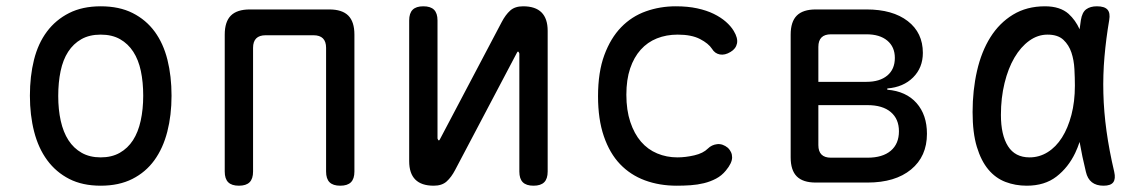

<svg xmlns="http://www.w3.org/2000/svg" viewBox="-20 -580 3640 610"><path d="M300 10Q242 10 200 -11.5Q158 -33 130 -71Q102 -109 88.5 -161.5Q75 -214 75 -276Q75 -338 88 -390Q101 -442 129 -479.5Q157 -517 199.5 -538.5Q242 -560 300 -560Q359 -560 401.5 -538.5Q444 -517 471.5 -479.5Q499 -442 512 -390Q525 -338 525 -276Q525 -214 511.5 -161.5Q498 -109 470.5 -71Q443 -33 400.5 -11.5Q358 10 300 10ZM300 -80Q335 -80 360.5 -94.5Q386 -109 402.5 -134.5Q419 -160 427 -196.5Q435 -233 435 -276Q435 -319 427.5 -354.5Q420 -390 403.5 -415.5Q387 -441 361.5 -455.5Q336 -470 300 -470Q264 -470 238.5 -455.5Q213 -441 196.5 -415.5Q180 -390 172.5 -354Q165 -318 165 -275Q165 -232 173 -196Q181 -160 197.5 -134.5Q214 -109 239.5 -94.5Q265 -80 300 -80Z M739 10Q716 10 705 -1Q694 -12 694 -35V-470Q694 -511 713.5 -530.5Q733 -550 774 -550H1026Q1067 -550 1086.5 -530.5Q1106 -511 1106 -470V-35Q1106 -12 1095 -1Q1084 10 1061 10Q1038 10 1027 -1Q1016 -12 1016 -35V-428Q1016 -448 1006 -458Q996 -468 976 -468H824Q804 -468 794 -458Q784 -448 784 -428V-35Q784 -12 773 -1Q762 10 739 10Z M1280 -68V-515Q1280 -538 1291 -549Q1302 -560 1325 -560Q1348 -560 1359 -549Q1370 -538 1370 -515V-140Q1372 -134 1374 -134Q1376 -134 1376.5 -135.5Q1377 -137 1379 -140L1574 -510Q1586 -533 1601 -546.5Q1616 -560 1642 -560Q1681 -560 1700.5 -540.5Q1720 -521 1720 -482V-35Q1720 -12 1709 -1Q1698 10 1675 10Q1652 10 1641 -1Q1630 -12 1630 -35V-410Q1628 -416 1626 -416Q1624 -416 1623.5 -414.5Q1623 -413 1621 -410L1426 -40Q1414 -17 1399 -3.5Q1384 10 1358 10Q1319 10 1299.5 -9.5Q1280 -29 1280 -68Z M1880 -274Q1880 -351 1900 -405Q1920 -459 1953.5 -493.5Q1987 -528 2032 -544Q2077 -560 2127 -560Q2165 -560 2195 -553.5Q2225 -547 2247.5 -536Q2270 -525 2286 -511Q2302 -497 2311 -482Q2325 -459 2321.5 -442Q2318 -425 2301 -415Q2283 -404 2267 -407Q2251 -410 2242 -425Q2231 -442 2204 -456Q2177 -470 2133 -470Q2097 -470 2067 -458Q2037 -446 2015.5 -422Q1994 -398 1982 -362.5Q1970 -327 1970 -279Q1970 -230 1982.5 -192.5Q1995 -155 2016.5 -130Q2038 -105 2068 -92.5Q2098 -80 2132 -80Q2158 -80 2186 -86.5Q2214 -93 2229 -108Q2241 -120 2258.5 -122Q2276 -124 2293 -110Q2299 -104 2302.5 -96.5Q2306 -89 2306 -80Q2306 -71 2301 -60.5Q2296 -50 2286 -38Q2273 -22 2255 -12.5Q2237 -3 2216.5 2Q2196 7 2174 8.5Q2152 10 2130 10Q2075 10 2029 -7Q1983 -24 1950 -58.5Q1917 -93 1898.5 -147Q1880 -201 1880 -274Z M2572 0Q2531 0 2511.5 -19.5Q2492 -39 2492 -80V-470Q2492 -511 2511.5 -530.5Q2531 -550 2572 -550H2733Q2816 -550 2864 -513Q2912 -476 2912 -412Q2912 -365 2881 -334Q2850 -303 2799 -299V-295Q2859 -290 2892 -252.5Q2925 -215 2925 -155Q2925 -83 2874.5 -41.5Q2824 0 2736 0ZM2580 -246V-119Q2580 -99 2590 -89Q2600 -79 2620 -79H2736Q2784 -79 2810 -101Q2836 -123 2836 -163Q2836 -202 2810 -224Q2784 -246 2736 -246ZM2620 -471Q2600 -471 2590 -461Q2580 -451 2580 -431V-320H2733Q2775 -320 2799 -340Q2823 -360 2823 -396Q2823 -431 2799 -451Q2775 -471 2733 -471Z M3242 10Q3206 10 3174.5 -2Q3143 -14 3120 -41.5Q3097 -69 3083.5 -113.5Q3070 -158 3070 -224Q3070 -293 3084 -354.5Q3098 -416 3126.5 -461.5Q3155 -507 3198.5 -533.5Q3242 -560 3300 -560Q3348 -560 3375 -536Q3397 -516 3410 -487Q3412 -502 3414 -516Q3418 -541 3431 -550.5Q3444 -560 3465 -560Q3489 -560 3498.5 -549.5Q3508 -539 3504 -516Q3494 -457 3489 -399.5Q3484 -342 3485.5 -283.5Q3487 -225 3495.5 -163.5Q3504 -102 3520 -34Q3525 -12 3517 -1Q3509 10 3486 10Q3463 10 3449 -1Q3435 -12 3430 -34Q3418 -83 3410 -129Q3404 -111 3396 -94Q3374 -48 3336.5 -19Q3299 10 3242 10ZM3251 -80Q3282 -80 3308.5 -96.5Q3335 -113 3354 -143Q3373 -173 3384 -215Q3395 -257 3395 -308Q3395 -332 3393.5 -360.5Q3392 -389 3384 -413Q3376 -437 3358.5 -453.5Q3341 -470 3308 -470Q3277 -470 3250 -450.5Q3223 -431 3203 -397Q3183 -363 3171.5 -316Q3160 -269 3160 -215Q3160 -151 3182.5 -115.5Q3205 -80 3251 -80Z"/></svg>

Font: Maple Mono NL
Style: Regular
Weight: 400
Monospace: yes
Designer: subframe7536
Version: Version 7.000